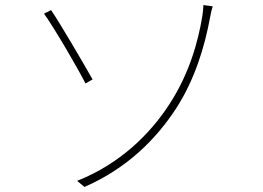

<svg xmlns="http://www.w3.org/2000/svg" viewBox="-20 -729 1040 759"><path d="M285 -14 314 10C483 -64 597 -179 676 -300C749 -413 789 -542 811 -663C812 -670 816 -689 821 -704L784 -709C784 -697 781 -673 780 -666C763 -563 728 -437 649 -316C572 -198 455 -82 285 -14ZM154 -675C195 -618 286 -462 318 -399L346 -415C312 -475 222 -630 182 -689L154 -675Z"/></svg>

Font: Genne Gothic ExtraLight
Style: Regular
Weight: 250
Designer: Ryoko NISHIZUKA (kana & ideographs); Paul D. Hunt (Latin, Greek & Cyrillic); Wenlong ZHANG (bopomofo); Sandoll Communica
Foundry: Adobe Systems Incorporated
Version: Version 1.004;PS 1.004;hotconv 16.6.51;makeotf.lib2.5.65220